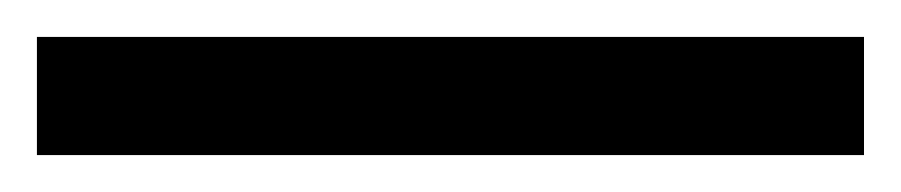

<svg xmlns="http://www.w3.org/2000/svg" viewBox="-22 70 488 104"><path d="M446 154H-2V90H446Z"/></svg>

Font: Noto Sans Tifinagh Ahaggar
Style: Regular
Weight: 400
Designer: JamraPatel
Foundry: JamraPatel LLC
Version: Version 2.006; ttfautohint (v1.8.4.7-5d5b)